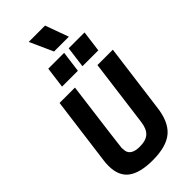

<svg xmlns="http://www.w3.org/2000/svg" viewBox="-382 -1340 1430 1430"><g transform="rotate(-45 332.5 -625.5)"><path d="M502 -1080ZM502 -1080H346L263 -1264H435ZM579 -853ZM370 -853H203L225 -1020H392ZM585 -853H418L440 -1020H607ZM293 13Q161 13 95.5 -35.5Q30 -84 30 -192Q30 -218 34 -247L104 -780H266Q194 -229 194 -216Q195 -196 197 -183Q209 -127 297 -127Q363 -127 394.5 -157Q426 -187 434 -252L503 -780H665L595 -247Q580 -110 510 -48.5Q440 13 293 13Z"/></g></svg>

Font: Tanohe Sans
Style: Bold Italic
Weight: 700
Designer: Village Type and Design LLC & Cristiano Sobral
Foundry: Cooper Hewitt Smithsonian Design Museum
Version: Version 1.00;September 29, 2021;FontCreator 13.0.0.2655 64-b